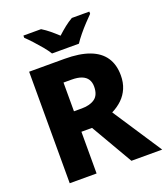

<svg xmlns="http://www.w3.org/2000/svg" viewBox="-164 -1043 1002 1155"><g transform="rotate(-20 336.5 -465.0)"><path d="M308 -714Q403 -714 466 -690.5Q529 -667 560.5 -620.5Q592 -574 592 -505Q592 -459 576.5 -422.5Q561 -386 533 -359Q505 -332 467 -313L673 0H476L321 -267H253V0H81V-714ZM304 -582H253V-398H304Q356 -398 387 -420.5Q418 -443 418 -497Q418 -524 406 -543Q394 -562 369 -572Q344 -582 304 -582ZM248 -770Q234 -793 211.5 -820Q189 -847 165.5 -872.5Q142 -898 123 -916V-930H236Q262 -914 284.5 -895.5Q307 -877 333 -853Q359 -877 383 -896Q407 -915 433 -930H545V-916Q528 -899 504 -873.5Q480 -848 457.5 -820.5Q435 -793 420 -770Z"/></g></svg>

Font: Noto Sans Syriac Eastern ExtraBold
Style: Regular
Weight: 800
Designer: Patrick Giasson and the Monotype Design Team
Foundry: Monotype Imaging Inc.
Version: Version 3.001